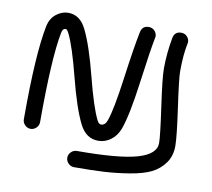

<svg xmlns="http://www.w3.org/2000/svg" viewBox="-66 -625 772 699"><g transform="rotate(10 320.0 -275.0)"><path d="M430 -550Q443 -550 451.5 -541Q460 -532 460 -520Q460 -519 459.5 -517Q459 -515 459 -514Q450 -470 433.5 -346.5Q417 -223 398 -170Q388 -142 366.5 -126Q345 -110 320 -110Q275 -110 251 -157Q223 -213 195 -323Q167 -433 145 -477Q142 -483 139 -486.5Q136 -490 135 -490Q134 -490 132 -490Q122 -490 119 -474Q100 -379 100 -140Q100 -128 91 -119Q82 -110 70 -110Q58 -110 49 -119Q40 -128 40 -140V-149Q40 -380 61 -486Q67 -517 88 -533.5Q109 -550 132 -550Q176 -550 199 -503Q227 -447 255 -337Q283 -227 305 -183Q311 -170 320 -170Q335 -170 342 -190Q357 -232 373 -350Q389 -468 401 -526Q406 -550 430 -550ZM550 -550Q563 -550 571.5 -541Q580 -532 580 -520Q580 -519 579.5 -517Q579 -515 579 -514Q570 -472 570 -410Q570 -384 585 -279Q600 -174 600 -140Q600 -103 581 -76.5Q562 -50 532.5 -35.5Q503 -21 454 -13Q405 -5 360 -2.5Q315 0 250 0Q238 0 229 -9Q220 -18 220 -30Q220 -42 229 -51Q238 -60 250 -60Q405 -60 472.5 -79.5Q540 -99 540 -140Q540 -166 525 -271Q510 -376 510 -410Q510 -467 521 -526Q526 -550 550 -550Z"/></g></svg>

Font: Pecita
Style: Book
Weight: 400
Width: 7
Version: Version 4.3